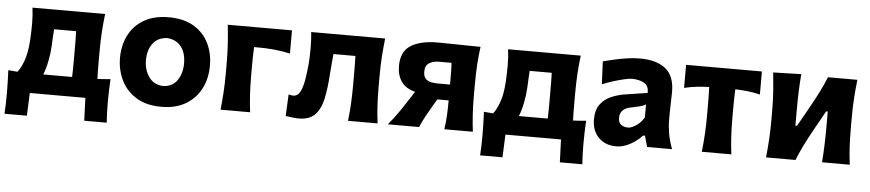

<svg xmlns="http://www.w3.org/2000/svg" viewBox="-40 -751 5091 1124"><g transform="rotate(5 2505.0 -189.0)"><path d="M5 134Q8.5 75 8.5 13.5Q8.5 -50 5 -122Q30.5 -119 59 -117.5Q77 -138.5 94.5 -184.8Q112 -231 117 -306.5Q120 -361 120 -407Q120 -453 114 -499H541Q534.5 -445.5 531 -393Q527.5 -340.5 527.5 -266V-216Q527.5 -186.5 527.8 -162.2Q528 -138 529 -116.5Q548 -117 567.2 -118.5Q586.5 -120 605.5 -122Q603.5 -85 602.5 -51.2Q601.5 -17.5 601.5 13.5Q601.5 43.5 602.5 73.8Q603.5 104 605.5 134H473.5L468.5 0H142L136.5 134ZM245.5 -284Q243.5 -242 234.2 -195.8Q225 -149.5 211 -115H380.5Q381.5 -136.5 381.8 -161.2Q382 -186 382 -216V-266Q382 -301.5 381.8 -330Q381.5 -358.5 380.5 -384H251Q249.5 -360.5 248 -335.8Q246.5 -311 245.5 -284Z M916.5 13.5Q825.5 13.5 766.5 -23.8Q707.5 -61 678.8 -121.2Q650 -181.5 650 -251Q650 -325.5 680.2 -384.8Q710.5 -444 769.2 -478.2Q828 -512.5 913.5 -512.5Q1002 -512.5 1060.8 -477.8Q1119.5 -443 1149 -383.8Q1178.5 -324.5 1178.5 -251Q1178.5 -175.5 1147.8 -115.8Q1117 -56 1058.5 -21.2Q1000 13.5 916.5 13.5ZM916 -108.5Q971.5 -111.5 999 -152.2Q1026.5 -193 1026.5 -251Q1026.5 -312.5 998 -349.2Q969.5 -386 916 -390.5Q860 -387.5 831.2 -348.8Q802.5 -310 802.5 -251Q802.5 -194.5 831.2 -153Q860 -111.5 916 -108.5Z M1263 0Q1268.5 -53.5 1271.8 -103.8Q1275 -154 1275 -216V-266Q1275 -340.5 1271.2 -393Q1267.5 -445.5 1261.5 -499H1639V-362.5Q1594 -373 1547.2 -377.5Q1500.5 -382 1457 -382H1426.5Q1424 -334.5 1424 -266V-216Q1424 -154 1427 -103.8Q1430 -53.5 1436.5 0Z M1723 11.5Q1706 11.5 1683 8.5Q1660 5.5 1646 3.5L1652 -123.5Q1668 -119 1679 -119Q1706.5 -119 1721 -148.5Q1735.5 -178 1742.5 -223.2Q1749.5 -268.5 1754 -316.5Q1757 -363.5 1756.8 -410Q1756.5 -456.5 1752 -499H2186.5Q2180.5 -445.5 2176.8 -393Q2173 -340.5 2173 -266V-216Q2173 -154 2176 -103.8Q2179 -53.5 2185.5 0H2012Q2018 -53.5 2020.8 -103.8Q2023.5 -154 2023.5 -216V-266Q2023.5 -334.5 2022 -382H1893Q1890 -350.5 1887.2 -319.5Q1884.5 -288.5 1882.5 -261Q1877.5 -180.5 1864.5 -119Q1851.5 -57.5 1819 -23Q1786.5 11.5 1723 11.5Z M2246 0Q2277 -37 2303 -74Q2329 -111 2352 -147.5L2388 -203Q2332 -218 2306.5 -255Q2281 -292 2281 -346Q2281 -431.5 2337.8 -467Q2394.5 -502.5 2495.5 -502.5Q2539 -502.5 2586.5 -501.5Q2634 -500.5 2676.5 -499.8Q2719 -499 2747 -499Q2740 -445.5 2736.5 -393Q2733 -340.5 2733 -266V-216Q2733 -154 2736 -103.8Q2739 -53.5 2745.5 0H2578Q2584 -42.5 2586.2 -82.5Q2588.5 -122.5 2588.5 -170.5H2522L2498.5 -131Q2479 -98.5 2461.2 -65.5Q2443.5 -32.5 2429.5 0ZM2515.5 -263.5H2588.5V-267Q2588.5 -301.5 2588.2 -331.8Q2588 -362 2586 -391H2510Q2480.5 -391 2456 -377.2Q2431.5 -363.5 2431.5 -325.5Q2431.5 -296.5 2445.8 -283.2Q2460 -270 2479.8 -266.8Q2499.5 -263.5 2515.5 -263.5Z M2800 134Q2803.5 75 2803.5 13.5Q2803.5 -50 2800 -122Q2825.5 -119 2854 -117.5Q2872 -138.5 2889.5 -184.8Q2907 -231 2912 -306.5Q2915 -361 2915 -407Q2915 -453 2909 -499H3336Q3329.5 -445.5 3326 -393Q3322.5 -340.5 3322.5 -266V-216Q3322.5 -186.5 3322.8 -162.2Q3323 -138 3324 -116.5Q3343 -117 3362.2 -118.5Q3381.5 -120 3400.5 -122Q3398.5 -85 3397.5 -51.2Q3396.5 -17.5 3396.5 13.5Q3396.5 43.5 3397.5 73.8Q3398.5 104 3400.5 134H3268.5L3263.5 0H2937L2931.5 134ZM3040.5 -284Q3038.5 -242 3029.2 -195.8Q3020 -149.5 3006 -115H3175.5Q3176.5 -136.5 3176.8 -161.2Q3177 -186 3177 -216V-266Q3177 -301.5 3176.8 -330Q3176.5 -358.5 3175.5 -384H3046Q3044.5 -360.5 3043 -335.8Q3041.5 -311 3040.5 -284Z M3588.5 12Q3524 12 3484.8 -27.8Q3445.5 -67.5 3445.5 -134.5Q3445.5 -191 3470.8 -223.8Q3496 -256.5 3533.2 -272.2Q3570.5 -288 3606 -294L3745 -315.5Q3747 -357.5 3717.8 -373.8Q3688.5 -390 3645.5 -390Q3633 -390 3604.5 -383.8Q3576 -377.5 3541 -366.8Q3506 -356 3473.5 -342.5L3467.5 -477Q3492 -483 3527.5 -491.5Q3563 -500 3604 -506.2Q3645 -512.5 3685 -512.5Q3779.5 -512.5 3833.2 -470.5Q3887 -428.5 3887 -333.5Q3887 -309 3885.5 -274.2Q3884 -239.5 3884 -211.5V-169.5Q3884 -131.5 3891.2 -89.2Q3898.5 -47 3916 0H3769.5L3751.5 -64.5H3740Q3725.5 -47.5 3701.2 -29.8Q3677 -12 3648 0Q3619 12 3588.5 12ZM3647.5 -103.5Q3668 -103.5 3695.8 -122Q3723.5 -140.5 3741.5 -171.5V-248Q3732 -241 3714.5 -235.8Q3697 -230.5 3649.5 -221Q3622.5 -215.5 3606.8 -199.2Q3591 -183 3591 -156Q3591 -127 3608.2 -115.2Q3625.5 -103.5 3647.5 -103.5Z M4091 0Q4097 -53.5 4100 -103.8Q4103 -154 4103 -216V-266Q4103 -300.5 4102.5 -328.5Q4102 -356.5 4101 -381.5Q4065 -380.5 4028 -376.5Q3991 -372.5 3955 -363.5V-499H4400.5V-363.5Q4364 -372.5 4327 -376.5Q4290 -380.5 4254.5 -381.5Q4253.5 -356.5 4252.8 -328.5Q4252 -300.5 4252 -266V-216Q4252 -154 4255 -103.8Q4258 -53.5 4264.5 0Z M4468.5 0Q4474 -53.5 4477.2 -103.8Q4480.5 -154 4480.5 -216V-266Q4480.5 -340.5 4476.5 -393Q4472.5 -445.5 4467 -499L4631.5 -503.5Q4627.5 -453.5 4625.5 -404.5Q4623.5 -355.5 4623.5 -286.5V-200H4633L4706 -330Q4730 -373 4751 -415.2Q4772 -457.5 4788.5 -499H4961.5Q4955.5 -445.5 4951.8 -393Q4948 -340.5 4948 -266V-216Q4948 -154 4950.8 -103.8Q4953.5 -53.5 4960.5 0H4797.5Q4801.5 -52 4803.2 -101Q4805 -150 4805 -211V-299H4795.5L4724 -170.5Q4675 -83 4641.5 0Z"/></g></svg>

Font: Commissioner Flair
Style: Bold
Weight: 700
Designer: Kostas Bartsokas
Foundry: Kostas Bartsokas
Version: Version 1.000; ttfautohint (v1.8.3)